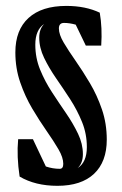

<svg xmlns="http://www.w3.org/2000/svg" viewBox="-20 -509 408 640"><path d="M171.4 110.4Q97.7 110.4 45.4 79.6Q35.2 12.7 40.5 -44.9H89.8L132.8 45.9Q155.8 53.7 179.2 53.7Q190.9 53.7 190.9 37.1Q190.9 16.1 174.8 -11.5Q158.7 -39.1 135 -73Q111.3 -106.9 87.4 -147.2Q63.5 -187.5 47.4 -234.4Q31.2 -281.2 31.2 -334.5Q31.2 -409.2 75.2 -449.2Q119.1 -489.3 201.2 -489.3Q265.1 -489.3 312.5 -466.8Q321.3 -416.5 317.4 -356.9H266.1L232.4 -426.8Q211.9 -432.6 193.4 -432.6Q176.3 -432.6 176.3 -414.1Q176.3 -394 192.4 -366.9Q208.5 -339.8 232.2 -305.9Q255.9 -272 279.8 -231.7Q303.7 -191.4 319.8 -144.3Q335.9 -97.2 335.9 -43.5Q335.9 30.3 293.5 70.3Q251 110.4 171.4 110.4ZM256.3 4.9Q256.3 34.7 238.8 51.3Q269.5 31.7 269.5 -18.6Q269.5 -63 253.4 -102.5Q237.3 -142.1 213.9 -178.2Q190.4 -214.4 166.7 -248.5Q143.1 -282.7 127 -316.2Q110.8 -349.6 110.8 -383.8Q110.8 -412.6 127.4 -429.2Q97.7 -409.7 97.7 -359.9Q97.7 -315.9 113.8 -276.6Q129.9 -237.3 153.6 -201.2Q177.2 -165 200.7 -130.9Q224.1 -96.7 240.2 -63Q256.3 -29.3 256.3 4.9Z"/></svg>

Font: Markazi Text
Style: Bold
Weight: 700
Designer: Borna Izadpanah (Arabic designer), Fiona Ross (Arabic design director) and Florian Runge (Latin designer)
Foundry: Borna Izadpanah and Florian Runge
Version: Version 1.001; ttfautohint (v1.8.3)